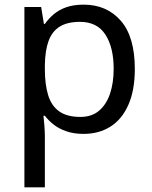

<svg xmlns="http://www.w3.org/2000/svg" viewBox="-20 -566 655 826"><path d="M340 -546Q439 -546 499.5 -477Q560 -408 560 -269Q560 -178 532.5 -115.5Q505 -53 455.5 -21.5Q406 10 339 10Q298 10 266 -1Q234 -12 211.5 -29.5Q189 -47 173 -68H167Q169 -51 171 -25Q173 1 173 20V240H85V-536H157L169 -463H173Q189 -486 211.5 -505Q234 -524 265.5 -535Q297 -546 340 -546ZM324 -472Q270 -472 237 -451.5Q204 -431 189 -390Q174 -349 173 -286V-269Q173 -203 187 -157Q201 -111 234.5 -87Q268 -63 326 -63Q375 -63 406.5 -90Q438 -117 453.5 -163.5Q469 -210 469 -270Q469 -362 433.5 -417Q398 -472 324 -472Z"/></svg>

Font: lbangla25
Style: Book
Weight: 400
Designer: Jelle Bosma - Monotype Design Team
Foundry: Monotype Imaging Inc.
Version: Version 2.003